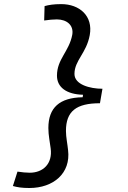

<svg xmlns="http://www.w3.org/2000/svg" viewBox="-20 -814 626 938"><path d="M123.5 104.5C240.7 104.5 326.7 32.7 312.5 -81.1C310.1 -107.9 302.2 -143.6 302.2 -174.3C302.2 -271 353 -309.6 468.3 -309.6L480.5 -380.4C418.9 -380.4 343.8 -400.9 343.8 -452.6C343.8 -519 402.3 -553.7 418.5 -642.6C435.5 -735.8 368.7 -793.9 279.3 -793.9C242.2 -793.9 218.8 -790 197.8 -784.2L195.8 -713.9C218.8 -717.3 240.7 -719.2 257.8 -719.2C306.6 -719.2 341.3 -690.4 333 -644C317.4 -561.5 258.3 -525.4 258.3 -444.3C258.3 -387.7 304.7 -353 385.7 -351.1L383.8 -338.9C271 -336.9 216.3 -288.1 216.3 -188.5C216.3 -151.9 224.1 -118.7 227.5 -89.4C237.8 -13.7 189.9 29.8 125.5 29.8C108.4 29.8 87.4 27.8 65.4 24.4L43 94.7C63.5 100.6 86.4 104.5 123.5 104.5Z"/></svg>

Font: Cascadia Code SemiLight
Style: Italic
Weight: 350
Italic angle: -10°
Monospace: yes
Designer: Aaron Bell
Foundry: Saja Typeworks
Version: Version 2404.023